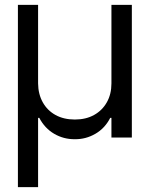

<svg xmlns="http://www.w3.org/2000/svg" viewBox="-20 -566 615 790"><path d="M53.7 204.1V-545.9H136.7V-222.7Q137.2 -178.7 156 -145Q174.8 -111.3 208.5 -92.8Q242.2 -74.2 288.1 -74.2Q333.5 -74.2 367.2 -93Q400.9 -111.8 419.7 -145.3Q438.5 -178.7 438.5 -222.7V-545.9H522.5V0H438.5V-81.1H433.6Q411.6 -38.1 372.3 -15.4Q333 7.3 288.1 6.8Q242.2 7.3 203.1 -15.4Q164.1 -38.1 141.6 -81.1H136.7V204.1Z"/></svg>

Font: Inter Tight
Style: Regular
Weight: 400
Designer: Rasmus Andersson
Foundry: rsms
Version: Version 3.002